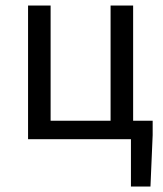

<svg xmlns="http://www.w3.org/2000/svg" viewBox="-20 -506 594 698"><path d="M82 0V-486H164V-67H382V-486H464V-67H535V-15L527 172H456V0Z"/></svg>

Font: Source Sans Pro
Style: Regular
Weight: 400
Designer: Paul D. Hunt
Foundry: Adobe Systems Incorporated
Version: Version 2.021;PS 2.000;hotconv 1.0.86;makeotf.lib2.5.63406